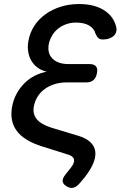

<svg xmlns="http://www.w3.org/2000/svg" viewBox="-20 -760 640 953"><path d="M454 -593Q447 -619 422 -633.5Q397 -648 357 -648Q332 -648 309 -640Q286 -632 268 -617.5Q250 -603 238.5 -583.5Q227 -564 222 -541Q214 -495 241 -468.5Q268 -442 320 -442H425Q447 -442 456.5 -430.5Q466 -419 461 -396Q457 -374 444 -362.5Q431 -351 408 -351H310Q279 -351 251.5 -342.5Q224 -334 202.5 -318.5Q181 -303 167 -281Q153 -259 148 -232Q141 -195 162.5 -168.5Q184 -142 236 -126L375 -84Q411 -72 430.5 -52.5Q450 -33 453 -7Q456 19 443 50.5Q430 82 402 118L377 148Q361 167 345 171.5Q329 176 311 165Q292 154 291 139Q290 124 306 105L332 72Q350 50 347.5 33Q345 16 320 8L190 -33Q100 -61 63.5 -110Q27 -159 40 -230Q46 -264 61.5 -293Q77 -322 99.5 -345Q122 -368 150.5 -383Q179 -398 212 -404Q186 -410 167 -424Q148 -438 136 -458Q124 -478 120 -503.5Q116 -529 121 -557Q128 -597 149.5 -630.5Q171 -664 204.5 -688.5Q238 -713 281 -726.5Q324 -740 372 -740Q446 -740 493.5 -711Q541 -682 555 -633Q560 -618 557.5 -605.5Q555 -593 546.5 -584Q538 -575 523.5 -569.5Q509 -564 490 -564Q477 -564 469 -570.5Q461 -577 454 -593Z"/></svg>

Font: Maple Mono Medium
Style: Italic
Weight: 500
Italic angle: -10°
Monospace: yes
Designer: subframe7536
Version: Version 7.000